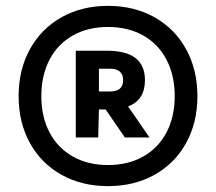

<svg xmlns="http://www.w3.org/2000/svg" viewBox="-20 -769 737 655"><path d="M653.5 -441Q653.5 -351 615 -281.2Q576.5 -211.5 507.2 -172.8Q438 -134 348.5 -134Q259 -134 189.8 -172.8Q120.5 -211.5 82 -281.2Q43.5 -351 43.5 -441Q43.5 -531 82 -601Q120.5 -671 189.8 -710Q259 -749 348.5 -749Q438 -749 507.2 -710Q576.5 -671 615 -601Q653.5 -531 653.5 -441ZM576 -441Q576 -512 548 -565.5Q520 -619 468.5 -648Q417 -677 348.5 -677Q280 -677 228.5 -648Q177 -619 149 -565.5Q121 -512 121 -441Q121 -370.5 149 -317.2Q177 -264 228.5 -235Q280 -206 348.5 -206Q417 -206 468.5 -235Q520 -264 548 -317.2Q576 -370.5 576 -441ZM417 -406 490 -300H406L340.5 -395.5H317.5L315 -300H238.5V-596H344Q410 -596 442.2 -571Q474.5 -546 474.5 -495.5Q474.5 -427.5 417 -406ZM317.5 -457H356Q400 -457 400 -495.5Q400 -515 388.8 -524.8Q377.5 -534.5 356 -534.5H317.5Z"/></svg>

Font: Encode Sans Semi Condensed ExBd
Style: Regular
Weight: 800
Width: 4
Designer: Multiple Designers
Foundry: Impallari Type
Version: Version 2.000